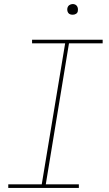

<svg xmlns="http://www.w3.org/2000/svg" viewBox="-20 -932 540 952"><path d="M21 0V-18H187L303 -717H139V-735H489V-717H322L207 -18H371V0ZM340 -859Q334 -859 328 -861Q322 -863 318.5 -868Q315 -873 314 -879Q313 -885 314 -891Q315 -896 317.5 -900Q320 -904 323.5 -906.5Q327 -909 331.5 -910.5Q336 -912 340 -912Q347 -912 352.5 -909.5Q358 -907 361.5 -902Q365 -897 366 -891Q367 -885 366 -879Q366 -874 363.5 -870Q361 -866 357 -863.5Q353 -861 349 -860Q345 -859 340 -859Z"/></svg>

Font: Iosevka Curly Slab ThObl
Style: Regular
Weight: 100
Italic angle: -9°
Monospace: yes
Designer: Belleve Invis
Foundry: Belleve Invis
Version: Version 11.0.0; ttfautohint (v1.8.3)